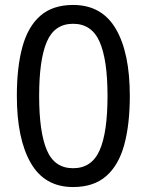

<svg xmlns="http://www.w3.org/2000/svg" viewBox="-20 -745 591 775"><path d="M275 10Q160 10 104 -87.5Q48 -185 48 -358Q48 -474 70.5 -556Q93 -638 143 -681.5Q193 -725 275 -725Q391 -725 447.5 -628.5Q504 -532 504 -358Q504 -243 481.5 -160.5Q459 -78 408.5 -34Q358 10 275 10ZM275 -66Q350 -66 382 -138Q414 -210 414 -358Q414 -504 382 -576.5Q350 -649 275 -649Q200 -649 169 -576.5Q138 -504 138 -358Q138 -212 169 -139Q200 -66 275 -66Z"/></svg>

Font: hexuhindi05
Style: Book
Weight: 400
Designer: Jelle Bosma - Monotype Design Team
Foundry: Monotype Imaging Inc.
Version: Version 2.003